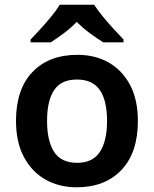

<svg xmlns="http://www.w3.org/2000/svg" viewBox="-20 -786 654 816"><path d="M566 -272Q566 -137 496 -63.5Q426 10 306 10Q231 10 173 -23Q115 -56 81.5 -119Q48 -182 48 -272Q48 -407 118 -480Q188 -553 309 -553Q385 -553 442.5 -520Q500 -487 533 -424.5Q566 -362 566 -272ZM180 -272Q180 -187 210 -140.5Q240 -94 308 -94Q374 -94 404.5 -140.5Q435 -187 435 -272Q435 -358 404.5 -403Q374 -448 307 -448Q240 -448 210 -403Q180 -358 180 -272ZM380 -766Q394 -744 416.5 -716.5Q439 -689 463 -663Q487 -637 505 -618V-606H419Q393 -622 363 -644Q333 -666 306 -693Q280 -666 251 -644.5Q222 -623 196 -606H110V-618Q129 -638 152.5 -663.5Q176 -689 198.5 -716.5Q221 -744 234 -766Z"/></svg>

Font: Noto Sans Sora Sompeng SemiBold
Style: Regular
Weight: 600
Version: Version 2.101